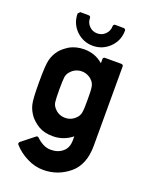

<svg xmlns="http://www.w3.org/2000/svg" viewBox="-164 -787 847 1075"><g transform="rotate(20 259.5 -249.5)"><path d="M329.6 -34.7Q305.7 -15.1 276.9 -4.6Q248 5.9 216.3 5.9Q164.1 5.9 130.4 -14.2Q114.7 -23.4 101.6 -34.9Q88.4 -46.4 79.6 -57.1Q57.1 -86.4 48.8 -118.7Q44.4 -134.3 42.5 -167.7Q40.5 -201.2 40.5 -252.4Q40.5 -303.7 42.5 -337.2Q44.4 -370.6 48.8 -386.2Q57.1 -419.9 79.6 -448.2Q87.9 -459 101.1 -469.7Q114.3 -480.5 130.4 -490.7Q147.9 -500.5 169.7 -506.1Q191.4 -511.7 216.3 -511.7Q248.5 -511.7 276.1 -502Q303.7 -492.2 329.6 -470.2V-494.6Q329.6 -500 332.8 -503.2Q335.9 -506.3 341.3 -506.3H438.5Q443.4 -506.3 446.8 -503.2Q450.2 -500 450.2 -494.6V-22.5Q450.2 91.8 382.3 147Q315.4 201.7 229 201.7Q179.7 201.7 132.3 177.7Q85 154.3 51.8 116.7Q48.3 112.8 48.8 107.9Q49.3 103 53.2 99.6L128.9 39.6Q132.3 36.6 137 36.9Q141.6 37.1 144.5 40.5Q161.1 57.1 183.3 69.1Q205.6 81.1 231 81.1Q274.4 81.1 302.2 56.6Q329.6 33.7 329.6 -11.7ZM161.1 -252.4Q161.1 -225.1 161.9 -206.1Q162.6 -187 164.1 -177.2Q167 -160.2 177.7 -147Q182.1 -141.1 188.5 -135.5Q194.8 -129.9 203.1 -125Q211.4 -120.1 222.2 -117.2Q232.9 -114.3 246.1 -114.3Q257.8 -114.3 268.1 -117.2Q278.3 -120.1 286.9 -125Q295.4 -129.9 302 -135.7Q308.6 -141.6 313 -147Q323.7 -161.1 326.2 -177.2Q328.1 -186.5 328.9 -205.6Q329.6 -224.6 329.6 -252.4Q329.6 -280.3 328.9 -299.1Q328.1 -317.9 326.2 -327.6Q323.7 -345.2 313 -358.9L313.5 -358.4Q309.1 -363.8 302.7 -369.6Q296.4 -375.5 287.8 -380.1Q279.3 -384.8 268.8 -387.9Q258.3 -391.1 246.1 -391.1Q232.9 -391.1 222.4 -387.9Q211.9 -384.8 203.6 -380.1Q195.3 -375.5 189 -369.6Q182.6 -363.8 178.2 -358.4Q167 -344.2 164.1 -328.1Q162.6 -318.4 161.9 -299.1Q161.1 -279.8 161.1 -252.4ZM123.5 -699.7 173.8 -699.2Q179.2 -699.2 182.4 -695.8Q185.5 -692.4 185.5 -687.5Q185.5 -659.2 205.1 -639.6Q224.6 -620.1 252.4 -620.1Q280.8 -620.1 300.3 -639.6Q310.1 -649.4 315.2 -661.6Q320.3 -673.8 320.3 -688Q320.3 -692.9 323.5 -696.3Q326.7 -699.7 332 -699.7L382.3 -699.2Q387.2 -699.2 390.6 -695.8Q394 -692.4 394 -687.5Q394 -628.9 352.5 -587.4Q310.5 -546.4 252.4 -546.4Q195.3 -546.4 152.8 -587.4Q111.8 -628.9 111.8 -687.5Z"/></g></svg>

Font: Alte DIN 1451 Mittelschrift
Style: Bold
Weight: 700
Designer: Peter Wiegel
Foundry: Peter Wiegel
Version: Version 1.003